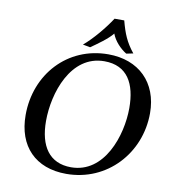

<svg xmlns="http://www.w3.org/2000/svg" viewBox="-95 -971 993 1073"><g transform="rotate(10 401.0 -434.5)"><path d="M72 -269C72 -92 177 16 352 16C584 16 755 -172 755 -399C755 -573 642 -683 469 -683C237 -683 72 -500 72 -269ZM190 -256C190 -414 263 -641 454 -641C585 -641 636 -545 636 -407C636 -251 561 -25 372 -25C249 -25 190 -113 190 -256ZM319 -712 361 -704C394 -727 456 -770 481 -803C496 -762 532 -725 566 -704L605 -712C560 -768 542 -813 523 -885H468C432 -829 370 -754 319 -712Z"/></g></svg>

Font: KpRoman
Style: SemiboldItalic
Weight: 600
Italic angle: -11°
Version: Version 0.66